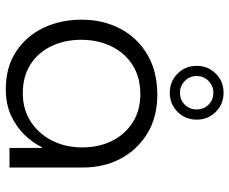

<svg xmlns="http://www.w3.org/2000/svg" viewBox="-86 -710 809 678"><g transform="rotate(90 319.0 -371.5)"><path d="M295 13Q218 13 163 -23Q108 -59 79 -119.5Q50 -180 50 -255Q50 -331 82 -391.5Q114 -452 173.5 -487Q233 -522 315 -522Q394 -522 451.5 -487Q509 -452 540.5 -393Q572 -334 572 -260V0H503V-114H500Q486 -84 458 -54.5Q430 -25 389.5 -6Q349 13 295 13ZM310 -47Q366 -47 409 -74.5Q452 -102 476.5 -149.5Q501 -197 501 -257Q501 -316 478 -362Q455 -408 413 -435Q371 -462 313 -462Q253 -462 210 -434.5Q167 -407 144 -359.5Q121 -312 121 -252Q121 -196 143 -149Q165 -102 207.5 -74.5Q250 -47 310 -47ZM308 -566Q268 -566 240.5 -593.5Q213 -621 213 -661Q213 -701 240.5 -728.5Q268 -756 308 -756Q348 -756 375.5 -728.5Q403 -701 403 -661Q403 -621 375.5 -593.5Q348 -566 308 -566ZM308 -602Q333 -602 350 -619Q367 -636 367 -661Q367 -686 350 -703Q333 -720 308 -720Q284 -720 266.5 -703Q249 -686 249 -661Q249 -636 266.5 -619Q284 -602 308 -602Z"/></g></svg>

Font: MuseoModerno Thin Light
Style: Regular
Weight: 300
Version: Version 1.003